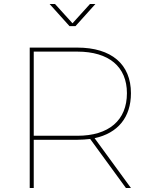

<svg xmlns="http://www.w3.org/2000/svg" viewBox="-20 -936 762 956"><path d="M356 -806 455 -916H428L341 -820L254 -916H227L326 -806ZM632 -472C632 -616 535 -699 365 -699H128V0H148V-240H365C388 -240 409 -242 429 -244L607 0H632L451 -248C567 -273 632 -352 632 -472ZM148 -260V-679H365C522 -679 612 -604 612 -472C612 -337 522 -260 365 -260Z"/></svg>

Font: Montserrat Thin
Style: Regular
Weight: 250
Designer: Julieta Ulanovsky
Foundry: Julieta Ulanovsky
Version: Version 4.000